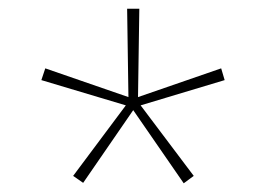

<svg xmlns="http://www.w3.org/2000/svg" viewBox="-20 -765 601 441"><path d="M148 -361 171 -345 286 -512 402 -344 425 -361 303 -523 496 -581 488 -608 297 -542 300 -745H272L275 -542L84 -608L75 -581L269 -523Z"/></svg>

Font: Noto Sans Devanagari UI Thin
Style: Regular
Weight: 100
Designer: Jelle Bosma - Monotype Design Team
Foundry: Monotype Imaging Inc.
Version: Version 2.004